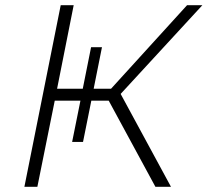

<svg xmlns="http://www.w3.org/2000/svg" viewBox="-20 -720 800 740"><path d="M74 0 214 -700H264L200 -378H299L331 -538H373L341 -378H408L701 -700H760L445 -358L639 0H579L399 -332H332L300 -173H258L290 -332H191L124 0Z"/></svg>

Font: Montserrat Light
Style: Italic
Weight: 300
Italic angle: -11.3°
Designer: Julieta Ulanovsky
Foundry: Julieta Ulanovsky
Version: Version 9.000; ttfautohint (v1.8.4.7-5d5b)